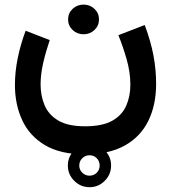

<svg xmlns="http://www.w3.org/2000/svg" viewBox="-20 -445 732 822"><path d="M270.5 263.7Q270.5 225.6 297.9 198.5Q325.2 171.4 363.3 171.4Q401.4 171.4 428.5 198.5Q455.6 225.6 455.6 263.7Q455.6 301.8 428.5 329.1Q401.4 356.4 363.3 356.4Q325.2 356.4 297.9 329.1Q270.5 301.8 270.5 263.7ZM319.3 263.7Q319.3 281.7 332.3 294.4Q345.2 307.1 363.3 307.1Q381.8 307.1 394.3 294.4Q406.7 281.7 406.7 263.7Q406.7 245.1 394.3 232.4Q381.8 219.7 363.3 219.7Q345.2 219.7 332.3 232.4Q319.3 245.1 319.3 263.7ZM271.5 -361.8Q271.5 -388.7 290.8 -407Q310.1 -425.3 337.9 -425.3Q365.2 -425.3 384.5 -407Q403.8 -388.7 403.8 -361.8Q403.8 -335 384.5 -316.7Q365.2 -298.3 337.9 -298.3Q310.1 -298.3 290.8 -316.7Q271.5 -335 271.5 -361.8ZM343.8 95.7Q418.5 95.7 460.7 71.8Q502.9 47.9 520.5 7.3Q538.1 -33.2 538.1 -82Q538.1 -136.7 521.7 -192.9Q505.4 -249 486.8 -294.4L599.6 -337.9Q625.5 -268.6 637 -207.5Q648.4 -146.5 648.4 -86.4Q648.4 4.9 614.7 73Q581.1 141.1 513.4 178.5Q445.8 215.8 343.8 215.8Q238.8 215.8 172.4 176.3Q106 136.7 75 69.3Q43.9 2 43.9 -81.1Q43.9 -136.7 55.9 -196Q67.9 -255.4 89.8 -313.5L192.9 -273.4Q176.3 -224.6 165 -175.8Q153.8 -127 153.8 -83.5Q153.8 -34.7 171.1 6.1Q188.5 46.9 230 71.3Q271.5 95.7 343.8 95.7Z"/></svg>

Font: Vazirmatn RD SemiBold
Style: Regular
Weight: 600
Designer: Saber Rastikerdar
Foundry: Saber Rastikerdar
Version: Version 32.102